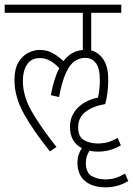

<svg xmlns="http://www.w3.org/2000/svg" viewBox="-20 -642 570 823"><path d="M150 -428Q181 -428 205.5 -414.5Q230 -401 252 -380Q284 -423 335 -428V-587H0V-622H500V-587H371V-426Q402 -418 423 -387.5Q444 -357 444 -299Q444 -271 440.5 -244.5Q437 -218 431 -196Q378 -187 346.5 -162.5Q315 -138 315 -97Q315 -56 340 -41.5Q365 -27 399 -27Q421 -27 440.5 -32Q460 -37 484 -51L498 -19Q452 8 400 8Q381 8 364 4Q348 27 348 56Q348 98 373 112.5Q398 127 431 127Q454 127 473 121.5Q492 116 516 102L530 134Q485 161 433 161Q377 161 344.5 134Q312 107 312 55Q312 37 317 21.5Q322 6 331 -7Q280 -33 280 -99Q280 -144 311 -177.5Q342 -211 400 -224Q404 -241 406 -259.5Q408 -278 408 -298Q408 -349 391 -371.5Q374 -394 345 -394Q322 -394 301 -380.5Q280 -367 263 -330.5Q246 -294 233 -226L198 -234Q211 -306 234 -350Q214 -371 194 -382Q174 -393 151 -393Q113 -393 95.5 -365Q78 -337 78 -296Q78 -230 116.5 -163.5Q155 -97 222 -12L194 7Q122 -83 82 -155Q42 -227 42 -299Q42 -346 58.5 -374Q75 -402 100 -415Q125 -428 150 -428Z"/></svg>

Font: Noto Sans Devanagari ExtraCondensed ExtraLight
Style: Regular
Weight: 200
Width: 2
Designer: Jelle Bosma - Monotype Design Team
Foundry: Monotype Imaging Inc.
Version: Version 2.004; ttfautohint (v1.8.4.7-5d5b)